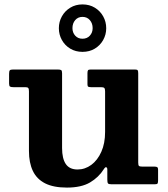

<svg xmlns="http://www.w3.org/2000/svg" viewBox="-20 -835 763 870"><path d="M111.2 -151Q111.2 -97.5 128.9 -60.5Q146.5 -23.5 184.4 -4.2Q222.3 15 283.3 15Q348.3 15 387.8 -8.2Q427.3 -31.5 450.8 -69Q457.3 -79.2 461.8 -77.1Q466.3 -75 466.3 -66.7V-20.8Q466.3 -8 469.4 -4Q472.5 0 485 0H681.5Q691.8 0 694 -3.6Q696.3 -7.3 696.3 -17.8V-66.5Q696.3 -74.8 692.5 -77.4Q688.8 -80 681 -80H626.8Q613.8 -80 610 -82.9Q606.3 -85.8 606.3 -98.5V-503Q606.3 -513 603.9 -516.5Q601.5 -520 591.8 -520H390.8Q381.3 -520 378.8 -516.5Q376.3 -513 376.3 -503V-452.7Q376.3 -444 380.1 -442Q384 -440 392.8 -440H437.7Q448.7 -440 452.5 -436.4Q456.2 -432.7 456.2 -421V-237Q456.2 -185.5 439.2 -147.3Q422.2 -109 393.8 -88Q365.3 -67 331.3 -67Q295 -67 278.1 -91.8Q261.3 -116.5 261.3 -164.5V-502.5Q261.3 -514.5 257.4 -517.2Q253.5 -520 241.8 -520H39.2Q27.5 -520 24.4 -516.2Q21.2 -512.5 21.2 -500.2V-456.5Q21.2 -445.5 25.5 -442.7Q29.7 -440 40.7 -440H94.7Q105 -440 108.1 -436.1Q111.2 -432.2 111.2 -421.5ZM353.8 -600Q385.5 -600 409.6 -614.6Q433.8 -629.2 447.5 -653.7Q461.3 -678.3 461.3 -707Q461.3 -736.3 447.6 -760.8Q434 -785.3 409.8 -800.1Q385.5 -815 353.8 -815Q322.5 -815 298.3 -800.1Q274 -785.3 260.4 -760.8Q246.7 -736.3 246.7 -707Q246.7 -678.3 260.4 -653.7Q274 -629.2 298.3 -614.6Q322.5 -600 353.8 -600ZM353.8 -659.5Q333.3 -659.5 320.8 -673.4Q308.3 -687.3 308.3 -707.5Q308.3 -729.3 320.8 -743.9Q333.3 -758.5 353.8 -758.5Q374.5 -758.5 387.1 -743.9Q399.8 -729.3 399.8 -707.5Q399.8 -687.3 387.1 -673.4Q374.5 -659.5 353.8 -659.5Z"/></svg>

Font: Besley
Style: Regular
Weight: 400
Designer: Owen Earl
Foundry: indestructible type*
Version: Version 4.000